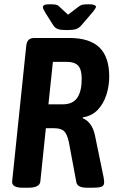

<svg xmlns="http://www.w3.org/2000/svg" viewBox="-20 -878 540 900"><path d="M87 2Q34 2 37 -28L103 -663Q105 -682 114 -691Q123 -700 142 -700H305Q400 -700 446 -655.5Q492 -611 492 -519Q492 -475 478.5 -433Q465 -391 437.5 -362.5Q410 -334 368 -328V-324Q412 -305 425 -244L466 -45Q469 -27 468 -20Q467 -7 455 -2.5Q443 2 413 2H388Q343 2 338 -23L303 -211Q295 -249 280.5 -263Q266 -277 233 -277H195L169 -27Q166 2 112 2ZM207 -389H274Q321 -389 342 -419.5Q363 -450 363 -508Q363 -552 346.5 -570Q330 -588 294 -588H228ZM395 -858Q414 -858 422 -854.5Q430 -851 430 -846Q430 -844 426 -837Q422 -830 410 -816L361 -759Q350 -746 336 -741.5Q322 -737 293 -737Q265 -737 252 -741.5Q239 -746 230 -759L194 -816Q181 -837 181 -844Q181 -850 187 -854Q193 -858 214 -858Q228 -858 239.5 -856.5Q251 -855 258 -847L299 -809L346 -845Q357 -854 367.5 -856Q378 -858 395 -858Z"/></svg>

Font: Asap Condensed Condensed SemiBold
Style: Italic
Weight: 600
Width: 3
Italic angle: -6°
Designer: Pablo Cosgaya
Foundry: Omnibus-Type
Version: Version 3.001; ttfautohint (v1.8.4.7-5d5b)